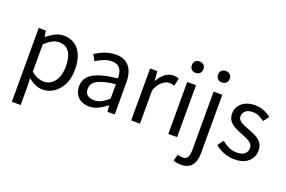

<svg xmlns="http://www.w3.org/2000/svg" viewBox="-122 -1209 2814 1886"><g transform="rotate(20 1285.0 -266.5)"><path d="M92 229V-543H167L176 -480H178Q215 -511 259.5 -534Q304 -557 351 -557Q421 -557 469.5 -522.5Q518 -488 542.5 -426Q567 -364 567 -280Q567 -187 533.5 -121.5Q500 -56 446.5 -21.5Q393 13 331 13Q294 13 256 -3.5Q218 -20 181 -50L184 45V229ZM316 -64Q361 -64 396.5 -89.5Q432 -115 452 -163.5Q472 -212 472 -279Q472 -339 457.5 -384.5Q443 -430 412 -455Q381 -480 328 -480Q294 -480 258.5 -461Q223 -442 184 -406V-120Q220 -89 255 -76.5Q290 -64 316 -64Z M818 13Q773 13 737 -5Q701 -23 680.5 -57.5Q660 -92 660 -141Q660 -230 739.5 -277.5Q819 -325 993 -344Q993 -379 983.5 -410.5Q974 -442 950 -461.5Q926 -481 881 -481Q834 -481 792.5 -462.5Q751 -444 718 -423L683 -486Q708 -502 741 -518.5Q774 -535 813 -546Q852 -557 896 -557Q962 -557 1003.5 -529Q1045 -501 1064.5 -451.5Q1084 -402 1084 -334V0H1009L1001 -65H998Q960 -33 914.5 -10Q869 13 818 13ZM844 -61Q883 -61 918.5 -79Q954 -97 993 -132V-283Q902 -273 848 -254.5Q794 -236 771 -209.5Q748 -183 748 -147Q748 -100 776 -80.5Q804 -61 844 -61Z M1256 0V-543H1331L1340 -444H1342Q1370 -496 1410.5 -526.5Q1451 -557 1496 -557Q1515 -557 1528.5 -554.5Q1542 -552 1554 -545L1537 -466Q1523 -470 1512 -472.5Q1501 -475 1484 -475Q1451 -475 1413 -446.5Q1375 -418 1348 -349V0Z M1644 0V-543H1736V0ZM1690 -655Q1663 -655 1646.5 -671.5Q1630 -688 1630 -716Q1630 -743 1646.5 -759Q1663 -775 1690 -775Q1717 -775 1734 -759Q1751 -743 1751 -716Q1751 -688 1734 -671.5Q1717 -655 1690 -655Z M1862 242Q1838 242 1817.5 238Q1797 234 1783 228L1801 159Q1811 163 1825 166Q1839 169 1853 169Q1894 169 1907 140Q1920 111 1920 62V-543H2011V62Q2011 117 1996.5 157.5Q1982 198 1949 220Q1916 242 1862 242ZM1965 -655Q1938 -655 1921 -671.5Q1904 -688 1904 -716Q1904 -743 1921 -759Q1938 -775 1965 -775Q1991 -775 2008.5 -759Q2026 -743 2026 -716Q2026 -688 2008.5 -671.5Q1991 -655 1965 -655Z M2336 13Q2279 13 2225.5 -8.5Q2172 -30 2134 -62L2178 -123Q2214 -94 2252 -76Q2290 -58 2339 -58Q2393 -58 2419.5 -82.5Q2446 -107 2446 -143Q2446 -171 2427.5 -189.5Q2409 -208 2380.5 -221.5Q2352 -235 2322 -246Q2284 -261 2247.5 -279.5Q2211 -298 2187.5 -327.5Q2164 -357 2164 -403Q2164 -447 2186 -481.5Q2208 -516 2250 -536.5Q2292 -557 2351 -557Q2401 -557 2444.5 -539Q2488 -521 2519 -495L2475 -438Q2447 -458 2417.5 -472Q2388 -486 2352 -486Q2300 -486 2275.5 -462.5Q2251 -439 2251 -407Q2251 -382 2267.5 -365Q2284 -348 2311 -336.5Q2338 -325 2368 -313Q2398 -302 2427.5 -289Q2457 -276 2480.5 -258Q2504 -240 2518.5 -213.5Q2533 -187 2533 -148Q2533 -104 2510.5 -67Q2488 -30 2444.5 -8.5Q2401 13 2336 13Z"/></g></svg>

Font: Noto Sans TC
Style: Regular
Weight: 400
Designer: Ryoko NISHIZUKA  (kana, bopomofo & ideographs); Paul D. Hunt (Latin, Greek & Cyrillic); Sandoll Communications , Soo-you
Foundry: Adobe
Version: Version 2.004-H2;hotconv 1.0.118;makeotfexe 2.5.65603